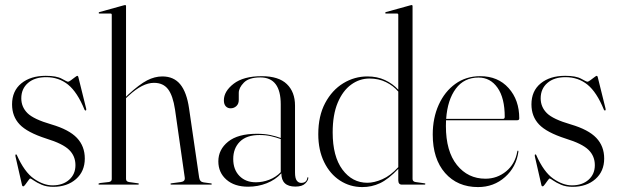

<svg xmlns="http://www.w3.org/2000/svg" viewBox="-20 -750 2510 780"><path d="M193.5 3Q235.5 3 261 -19.8Q286.5 -42.5 286.5 -79Q286.5 -116 260.8 -141.2Q235 -166.5 168 -187Q90.5 -212 59.8 -244.5Q29 -277 29 -326Q29 -380.5 66.5 -411.2Q104 -442 166 -442Q210 -442 231.2 -430Q252.5 -418 256.5 -418Q260 -418 268.2 -424Q276.5 -430 284.2 -436Q292 -442 294 -442Q296.5 -442 298 -438L330 -309Q331.5 -303 329 -301.5Q325.5 -300 323.5 -304Q294 -376 256.5 -406.2Q219 -436.5 167.5 -436.5Q121 -436.5 93.8 -413Q66.5 -389.5 66.5 -350.5Q66.5 -315.5 91.5 -290.5Q116.5 -265.5 189 -244.5Q260.5 -223.5 292.5 -189.8Q324.5 -156 324.5 -106Q324.5 -54 288.8 -22.5Q253 9 196 9Q169 9 149.2 0.5Q129.5 -8 117.5 -16.5Q105.5 -25 102.5 -25Q101 -25 95.2 -17Q89.5 -9 83.5 -1Q77.5 7 75 7Q70.5 7 69.5 2L43 -114Q41.5 -121 44 -122.5Q46.5 -123.5 48 -121Q79 -51 118 -24Q157 3 193.5 3Z M492 -725V-357L500 -365Q546.5 -407.5 577.5 -423.5Q608.5 -439.5 639.5 -439.5Q686 -439.5 712.2 -407.5Q738.5 -375.5 748 -310L789 -29Q791.5 -11 807.5 -9L837 -5Q840.5 -4.5 840.5 -2.5Q840.5 0 837 0H676.5Q672.5 0 672.5 -2.5Q672.5 -5 677.5 -5.5L715 -10.5Q733 -13 730.5 -29L691 -305Q682.5 -361.5 662.8 -387.5Q643 -413.5 605.5 -413.5Q559 -413.5 503 -361.5L492 -351.5V-23Q492 -12.5 504 -10.5L539.5 -5.5Q544 -5.5 544 -2.5Q544 0 540.5 0H383Q380 0 380 -2.5Q380 -5 387 -6.5L422 -10.5Q434 -12.5 434 -22.5V-690Q434 -695 429 -695H383.5Q381 -695 381 -697.5Q381 -700 384 -701L481.5 -728Q485.5 -729.5 488 -729.5Q492 -729.5 492 -725Z M867 -94.5Q867 -142.5 906.8 -174.5Q946.5 -206.5 1023.5 -206.5Q1055 -206.5 1078.2 -201.5Q1101.5 -196.5 1120.5 -189.5V-326Q1120.5 -435.5 1037.5 -435.5Q991.5 -435.5 970.8 -414.5Q950 -393.5 950 -372.5V-344Q950 -328 940.2 -319Q930.5 -310 916.5 -310Q905 -310 897.2 -318.2Q889.5 -326.5 889.5 -342.5Q889.5 -379 929.2 -409.8Q969 -440.5 1043.5 -440.5Q1112 -440.5 1145.2 -408.5Q1178.5 -376.5 1178.5 -321V-49.5Q1178.5 -26 1185.5 -16.5Q1192.5 -7 1203.5 -7Q1226 -7 1228.5 -27.5Q1229 -30 1231 -30Q1232.5 -30 1232.5 -27.5Q1232.5 -17 1220 -4.5Q1207.5 8 1180 8Q1123 8 1123 -46Q1099 -19.5 1063.5 -5.5Q1028 8.5 988 8.5Q932.5 8.5 899.8 -20.2Q867 -49 867 -94.5ZM927.5 -104Q927.5 -61 952.8 -35.2Q978 -9.5 1019.5 -9.5Q1047 -9.5 1073.8 -19.8Q1100.5 -30 1120.5 -50.5V-185Q1101.5 -192 1080.5 -196.8Q1059.5 -201.5 1034.5 -201.5Q981.5 -201.5 954.5 -174.5Q927.5 -147.5 927.5 -104Z M1273 -205Q1273 -279 1301 -331.5Q1329 -384 1374.5 -411.8Q1420 -439.5 1472.5 -439.5Q1512.5 -439.5 1544 -424.8Q1575.5 -410 1598 -385.5V-690Q1598 -695 1593 -695H1547.5Q1545 -695 1545 -697.5Q1545 -700 1548 -701L1645.5 -728Q1649.5 -729.5 1652 -729.5Q1656 -729.5 1656 -725V-23Q1656 -12.5 1668 -10.5L1703.5 -5.5Q1708 -5.5 1708 -2.5Q1708 0 1704.5 0H1612.5Q1598 0 1598 -18V-64Q1557.5 -21.5 1523.8 -5.8Q1490 10 1452 10Q1402 10 1361.2 -16.5Q1320.5 -43 1296.8 -91.5Q1273 -140 1273 -205ZM1331.5 -212Q1331.5 -114.5 1371.2 -61Q1411 -7.5 1472.5 -7.5Q1500 -7.5 1533 -21.8Q1566 -36 1598 -71V-378Q1577.5 -402 1547.8 -416.5Q1518 -431 1481 -431Q1440.5 -431 1406.5 -406.2Q1372.5 -381.5 1352 -332.8Q1331.5 -284 1331.5 -212Z M2089.5 -269Q2089.5 -261.5 2081 -261.5H1792Q1791.5 -250 1791.5 -238Q1791.5 -135.5 1836.2 -79.8Q1881 -24 1952 -24Q1999.5 -24 2036 -53.8Q2072.5 -83.5 2081.5 -134.5Q2082 -138 2083.5 -138Q2086.5 -138 2086 -133.5Q2077.5 -71.5 2031.8 -30.8Q1986 10 1922 10Q1838.5 10 1788.2 -47.2Q1738 -104.5 1738 -203.5Q1738 -270.5 1762.2 -324.2Q1786.5 -378 1829.8 -409.2Q1873 -440.5 1931 -440.5Q2003 -440.5 2046.2 -392.2Q2089.5 -344 2089.5 -269ZM1924 -435Q1865.5 -435 1831.8 -389.8Q1798 -344.5 1792.5 -267H2023Q2030.5 -267 2030.5 -275Q2030.5 -352 2001.2 -393.5Q1972 -435 1924 -435Z M2303.5 3Q2345.5 3 2371 -19.8Q2396.5 -42.5 2396.5 -79Q2396.5 -116 2370.8 -141.2Q2345 -166.5 2278 -187Q2200.5 -212 2169.8 -244.5Q2139 -277 2139 -326Q2139 -380.5 2176.5 -411.2Q2214 -442 2276 -442Q2320 -442 2341.2 -430Q2362.5 -418 2366.5 -418Q2370 -418 2378.2 -424Q2386.5 -430 2394.2 -436Q2402 -442 2404 -442Q2406.5 -442 2408 -438L2440 -309Q2441.5 -303 2439 -301.5Q2435.5 -300 2433.5 -304Q2404 -376 2366.5 -406.2Q2329 -436.5 2277.5 -436.5Q2231 -436.5 2203.8 -413Q2176.5 -389.5 2176.5 -350.5Q2176.5 -315.5 2201.5 -290.5Q2226.5 -265.5 2299 -244.5Q2370.5 -223.5 2402.5 -189.8Q2434.5 -156 2434.5 -106Q2434.5 -54 2398.8 -22.5Q2363 9 2306 9Q2279 9 2259.2 0.5Q2239.5 -8 2227.5 -16.5Q2215.5 -25 2212.5 -25Q2211 -25 2205.2 -17Q2199.5 -9 2193.5 -1Q2187.5 7 2185 7Q2180.5 7 2179.5 2L2153 -114Q2151.5 -121 2154 -122.5Q2156.5 -123.5 2158 -121Q2189 -51 2228 -24Q2267 3 2303.5 3Z"/></svg>

Font: Fraunces 144pt Light
Style: Regular
Weight: 300
Version: Version 1.000;[b76b70a41]